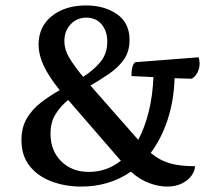

<svg xmlns="http://www.w3.org/2000/svg" viewBox="-20 -675 789 707"><path d="M279 12Q220 12 169.5 -7Q119 -26 89 -64Q59 -102 59 -159Q59 -206 79 -239.5Q99 -273 131.5 -298Q164 -323 200 -343Q158 -395 140 -435Q122 -475 122 -510Q122 -577 171 -616Q220 -655 297 -655Q364 -655 410.5 -623Q457 -591 457 -528Q457 -485 436 -455.5Q415 -426 382 -403.5Q349 -381 313 -360L489 -160Q513 -205 527.5 -263Q542 -321 545 -391L464 -395Q464 -415 467.5 -428Q471 -441 478 -446L711 -464Q713 -460 714 -453Q715 -446 715 -440Q715 -423 706.5 -407Q698 -391 685 -385L623 -387Q620 -303 597 -233.5Q574 -164 535 -112Q567 -85 604 -74Q641 -63 698 -63Q698 -47 686 -29.5Q674 -12 651 0Q628 12 595 12Q564 12 529 -1Q494 -14 462 -43Q383 12 279 12ZM217 -524Q217 -493 234 -464Q251 -435 286 -392Q324 -416 349.5 -446.5Q375 -477 375 -522Q375 -560 354.5 -585Q334 -610 298 -610Q263 -610 240 -585.5Q217 -561 217 -524ZM166 -183Q166 -120 205.5 -81Q245 -42 307 -42Q373 -42 425 -83L231 -307Q203 -284 184.5 -254.5Q166 -225 166 -183Z"/></svg>

Font: Petrona SemiBold
Style: Regular
Weight: 600
Designer: Ringo R. Seeber
Foundry: Ringo R. Seeber
Version: Version 2.001; ttfautohint (v1.8.3)